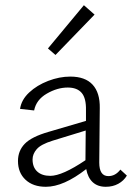

<svg xmlns="http://www.w3.org/2000/svg" viewBox="-20 -713 507 737"><path d="M193 -502 164 -527 302 -693 343 -657ZM467 -39Q455 -19 434 -7.5Q413 4 386 4Q355 4 336 -13.5Q317 -31 311 -64Q224 4 156 4Q107 4 78 -23Q49 -50 49 -95Q49 -134 75 -161Q101 -188 167 -207L310 -249V-290Q311 -336 293.5 -356.5Q276 -377 240 -377Q200 -377 159.5 -353.5Q119 -330 111 -289L57 -295Q62 -330 92 -358Q122 -386 165 -402.5Q208 -419 250 -419Q307 -419 335.5 -388Q364 -357 363 -298L361 -89Q361 -37 396 -37Q423 -37 442 -62ZM173 -38Q219 -38 308 -98L309 -212L182 -173Q137 -159 121 -140.5Q105 -122 105 -101Q105 -71 123 -54.5Q141 -38 173 -38Z"/></svg>

Font: Isabella Sans
Style: Regular
Weight: 400
Designer: Original fonts by Christian Thalmann (Catharsis Fonts), Modifications by Cristiano Sobral
Version: Version 0.002;July 12, 2020;FontCreator 13.0.0.2655 64-bit; 